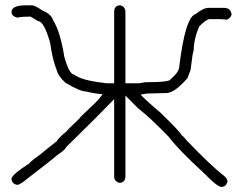

<svg xmlns="http://www.w3.org/2000/svg" viewBox="-20 -715 919 731"><path d="M102.1 -694.8Q112.3 -694.8 141.1 -675.3Q175.3 -661.1 182.1 -638.2Q209.5 -595.2 225.1 -497.6Q244.1 -431.2 262.2 -431.2Q288.1 -409.7 371.6 -399.9Q378.9 -397.9 393.1 -397.9H414.6V-669.4Q414.6 -694.8 438 -694.8Q457.5 -689.5 457.5 -669.4V-397.9H510.3Q512.7 -397.9 531.7 -401.9Q629.4 -401.9 629.4 -413.6Q662.6 -440.9 662.6 -462.4Q685.5 -650.9 725.1 -661.6Q754.4 -685.1 773.9 -685.1H832.5Q858.4 -685.1 861.8 -659.7Q858.9 -647.5 844.2 -640.1Q824.7 -642.1 814.9 -642.1H777.8Q766.1 -642.1 738.8 -614.7Q718.3 -568.8 717.3 -522.9Q713.4 -516.1 705.6 -448.7L693.8 -417.5Q644 -360.8 613.8 -360.8Q560.1 -358.9 539.6 -358.9Q537.6 -358.9 516.1 -355Q516.1 -350.1 592.3 -284.7Q670.4 -209 672.4 -198.7Q676.3 -198.7 689.9 -181.2Q782.2 -84.5 836.4 -42.5Q846.2 -33.2 846.2 -22.9Q840.3 -3.4 822.8 -3.4Q807.6 -3.4 758.3 -54.2Q657.7 -146.5 623.5 -192.9Q548.8 -270 506.3 -302.2L457.5 -351.1V-44.4Q457.5 -19 434.1 -19Q414.6 -24.4 414.6 -44.4V-337.4Q359.4 -279.8 232.9 -155.8Q225.6 -142.1 197.8 -124.5Q178.7 -107.4 86.4 -36.6Q56.2 -11.2 45.4 -11.2Q23.9 -15.6 23.9 -34.7Q23.9 -49.3 92.3 -93.3Q92.3 -97.7 135.3 -128.4Q135.3 -129.4 195.8 -177.2Q202.6 -189.9 232.9 -214.4Q233.4 -217.8 281.7 -263.2Q281.7 -266.1 328.6 -310.1Q352.1 -330.6 369.6 -355V-356.9Q348.6 -356.9 307.1 -366.7Q285.6 -366.7 229 -399.9Q200.2 -427.2 195.8 -448.7Q180.7 -483.9 170.4 -554.2Q147 -634.3 125.5 -634.3L96.2 -651.9Q63.5 -651.9 45.4 -647.9Q23.9 -653.8 23.9 -669.4Q23.9 -694.8 78.6 -694.8Z"/></svg>

Font: CEF Fonts CJK
Style: Regular
Weight: 400
Designer: PartyBoss (派对大魔王)
Version: Release 2.25